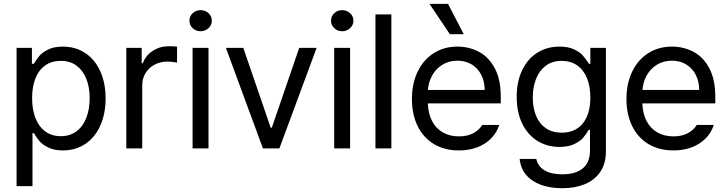

<svg xmlns="http://www.w3.org/2000/svg" viewBox="-20 -783 3836 1013"><path d="M67.4 -530.3H148.4V-446.3H158.2Q173.8 -471.7 188.5 -489Q203.1 -506.3 233.9 -521.7Q264.6 -537.1 311.5 -537.1Q377.9 -537.1 429 -503.7Q480 -470.2 508.5 -408.2Q537.1 -346.2 537.1 -263.7Q537.1 -181.2 508.5 -118.9Q480 -56.6 429 -22.9Q377.9 10.7 312.5 10.7Q266.1 10.7 235.1 -4.6Q204.1 -20 188.5 -38.3Q172.9 -56.6 158.2 -81.1H151.4V199.2H67.4ZM300.8 -64.5Q349.6 -64.5 384 -90.6Q418.5 -116.7 435.8 -162.4Q453.1 -208 453.1 -265.6Q453.1 -321.8 435.8 -366.2Q418.5 -410.6 384.3 -436.3Q350.1 -461.9 300.8 -461.9Q252 -461.9 218 -437.5Q184.1 -413.1 166.7 -368.9Q149.4 -324.7 149.4 -265.6Q149.4 -205.6 167 -160.2Q184.6 -114.7 218.8 -89.6Q252.9 -64.5 300.8 -64.5Z M646.5 -530.3H727.5V-449.2H733.4Q748 -489.7 785.6 -514.4Q823.2 -539.1 870.1 -539.1Q894.5 -539.1 914.1 -537.1V-452.1Q908.7 -454.1 893.3 -456.1Q877.9 -458 863.3 -458Q825.7 -458 795.4 -441.9Q765.1 -425.8 747.8 -397.5Q730.5 -369.1 730.5 -334V0H646.5Z M996.1 -530.3H1080.1V0H996.1ZM979.5 -673.8Q979.5 -697.3 996.6 -713.4Q1013.7 -729.5 1038.1 -729.5Q1062.5 -729.5 1080.1 -713.4Q1097.7 -697.3 1097.7 -673.8Q1097.7 -650.4 1080.1 -634.3Q1062.5 -618.2 1038.1 -618.2Q1013.7 -618.2 996.6 -634.3Q979.5 -650.4 979.5 -673.8Z M1454.1 0H1367.2L1171.9 -530.3H1263.7L1408.2 -109.4H1414.1L1558.6 -530.3H1650.4Z M1743.2 -530.3H1827.1V0H1743.2ZM1726.6 -673.8Q1726.6 -697.3 1743.7 -713.4Q1760.7 -729.5 1785.2 -729.5Q1809.6 -729.5 1827.1 -713.4Q1844.7 -697.3 1844.7 -673.8Q1844.7 -650.4 1827.1 -634.3Q1809.6 -618.2 1785.2 -618.2Q1760.7 -618.2 1743.7 -634.3Q1726.6 -650.4 1726.6 -673.8Z M2044.9 0H1960.9V-707H2044.9Z M2153.3 -260.7Q2153.3 -341.8 2183.3 -404.5Q2213.4 -467.3 2267.8 -502.2Q2322.3 -537.1 2393.6 -537.1Q2453.6 -537.1 2505.4 -510.5Q2557.1 -483.9 2589.6 -424.6Q2622.1 -365.2 2622.1 -272.5V-237.3H2237.3Q2239.3 -182.1 2260.3 -143.1Q2281.2 -104 2317.6 -83.7Q2354 -63.5 2401.4 -63.5Q2446.3 -63.5 2477.3 -80.3Q2508.3 -97.2 2524.4 -124H2614.3Q2601.6 -84 2572 -53.5Q2542.5 -22.9 2498.8 -6.1Q2455.1 10.7 2401.4 10.7Q2325.7 10.7 2269.5 -22.9Q2213.4 -56.6 2183.3 -118.2Q2153.3 -179.7 2153.3 -260.7ZM2537.1 -308.6Q2537.1 -353 2519.3 -387.9Q2501.5 -422.9 2468.8 -442.9Q2436 -462.9 2393.6 -462.9Q2349.1 -462.9 2314.7 -441.9Q2280.3 -420.9 2260.5 -385.5Q2240.7 -350.1 2237.8 -308.6ZM2246.1 -762.7H2343.8L2426.8 -602.5H2353.5Z M2721.7 55.7H2809.6Q2818.4 95.7 2853.8 116.2Q2889.2 136.7 2946.3 136.7Q3016.6 136.7 3054.7 105.5Q3092.8 74.2 3092.8 9.8V-97.7H3085.9Q3071.8 -73.7 3056.2 -55.7Q3040.5 -37.6 3009.5 -22.7Q2978.5 -7.8 2931.6 -7.8Q2866.7 -7.8 2815.4 -39.6Q2764.2 -71.3 2735.1 -131.1Q2706.1 -190.9 2706.1 -272.5Q2706.1 -352.5 2734.9 -412.6Q2763.7 -472.7 2814.9 -504.9Q2866.2 -537.1 2932.6 -537.1Q2979 -537.1 3010 -522Q3041 -506.8 3054.4 -491Q3067.9 -475.1 3087.9 -446.3H3094.7V-530.3H3176.8V14.6Q3176.8 80.6 3146.7 124.3Q3116.7 168 3064.9 189Q3013.2 210 2946.3 210Q2882.3 210 2833.3 191.9Q2784.2 173.8 2755.4 139.2Q2726.6 104.5 2721.7 55.7ZM3094.7 -269.5Q3094.7 -326.7 3077.1 -370.1Q3059.6 -413.6 3025.6 -437.7Q2991.7 -461.9 2943.4 -461.9Q2894 -461.9 2859.9 -436.5Q2825.7 -411.1 2808.3 -367.4Q2791 -323.7 2791 -269.5Q2791 -213.9 2808.3 -171.9Q2825.7 -129.9 2859.9 -106.4Q2894 -83 2943.4 -83Q3015.6 -83 3055.2 -132.1Q3094.7 -181.2 3094.7 -269.5Z M3285.2 -260.7Q3285.2 -341.8 3315.2 -404.5Q3345.2 -467.3 3399.7 -502.2Q3454.1 -537.1 3525.4 -537.1Q3585.4 -537.1 3637.2 -510.5Q3689 -483.9 3721.4 -424.6Q3753.9 -365.2 3753.9 -272.5V-237.3H3369.1Q3371.1 -182.1 3392.1 -143.1Q3413.1 -104 3449.5 -83.7Q3485.8 -63.5 3533.2 -63.5Q3578.1 -63.5 3609.1 -80.3Q3640.1 -97.2 3656.2 -124H3746.1Q3733.4 -84 3703.9 -53.5Q3674.3 -22.9 3630.6 -6.1Q3586.9 10.7 3533.2 10.7Q3457.5 10.7 3401.4 -22.9Q3345.2 -56.6 3315.2 -118.2Q3285.2 -179.7 3285.2 -260.7ZM3668.9 -308.6Q3668.9 -353 3651.1 -387.9Q3633.3 -422.9 3600.6 -442.9Q3567.9 -462.9 3525.4 -462.9Q3481 -462.9 3446.5 -441.9Q3412.1 -420.9 3392.3 -385.5Q3372.6 -350.1 3369.6 -308.6Z"/></svg>

Font: WEMIX Pretendard
Style: Regular
Weight: 400
Designer: Base glyphs from Inter by Rasmus Andersson; Hangeul glyphs from Noto Sans CJK(Source Han Sans) by Jang Soo-young and Kan
Foundry: Kil Hyung-jin
Version: Version 1.000